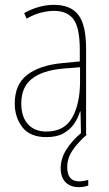

<svg xmlns="http://www.w3.org/2000/svg" viewBox="-20 -557 450 794"><path d="M203 -537Q272 -537 304 -495.5Q336 -454 336 -356V0H315L313 -96H311Q303 -69 286.5 -45Q270 -21 242.5 -5.5Q215 10 172 10Q104 10 72.5 -31Q41 -72 41 -129Q41 -208 92.5 -247.5Q144 -287 237 -296L310 -303V-351Q310 -441 284.5 -476.5Q259 -512 203 -512Q179 -512 150.5 -505Q122 -498 90 -480L80 -503Q108 -519 140 -528Q172 -537 203 -537ZM237 -273Q154 -265 111 -230.5Q68 -196 68 -129Q68 -74 95.5 -43.5Q123 -13 172 -13Q246 -13 278.5 -70.5Q311 -128 311 -220V-279ZM258 134Q258 193 307 193Q317 193 328 191Q339 189 345 187V210Q338 213 327.5 215Q317 217 305 217Q272 217 251.5 197Q231 177 231 138Q231 99 254 62Q277 25 319 -10L339 0Q301 33 279.5 65.5Q258 98 258 134Z"/></svg>

Font: Noto Sans Devanagari UI Condensed Thin
Style: Regular
Weight: 100
Width: 3
Designer: Jelle Bosma - Monotype Design Team
Foundry: Monotype Imaging Inc.
Version: Version 2.004; ttfautohint (v1.8.4.7-5d5b)